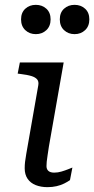

<svg xmlns="http://www.w3.org/2000/svg" viewBox="-20 -766 389 793"><path d="M128 -625Q154 -625 171.5 -641.5Q189 -658 189 -686Q189 -714 171.5 -730Q154 -746 128 -746Q102 -746 84.5 -730Q67 -714 67 -686Q67 -658 84.5 -641.5Q102 -625 128 -625ZM288 -625Q314 -625 331.5 -641.5Q349 -658 349 -686Q349 -714 331.5 -730Q314 -746 288 -746Q262 -746 244.5 -730Q227 -714 227 -686Q227 -658 244.5 -641.5Q262 -625 288 -625ZM176 7Q149 7 127.5 -1.5Q106 -10 94 -27.5Q82 -45 82 -71Q82 -84 83.5 -97.5Q85 -111 88.5 -130.5Q92 -150 97 -179L138 -413Q141 -429 133.5 -438Q126 -447 109.5 -452Q93 -457 68 -460L53 -462L62 -508H243L182 -161Q179 -140 176.5 -124.5Q174 -109 173 -98.5Q172 -88 172 -80Q172 -67 180 -60Q188 -53 204 -53Q219 -53 234 -57.5Q249 -62 261.5 -67Q274 -72 279 -74L269 -22Q259 -15 245 -8Q231 -1 213.5 3Q196 7 176 7Z"/></svg>

Font: Roboto Serif 20pt
Style: Italic
Weight: 400
Italic angle: -10°
Designer: Greg Gazdowicz
Foundry: Commercial Type
Version: Version 1.008